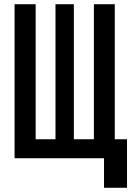

<svg xmlns="http://www.w3.org/2000/svg" viewBox="-20 -750 640 910"><path d="M582 140V-90H524V-730H425V-90H330V-730H243V-90H149V-730H49V0H473V140Z"/></svg>

Font: Tekne LDO
Style: Bold
Weight: 700
Monospace: yes
Designer: Alessio Laiso, Mario Rullo, Paolo Rosset
Foundry: Alessio Laiso
Version: Version 1.000;hotconv 1.0.109;makeotfexe 2.5.65596